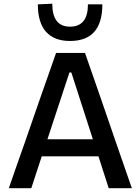

<svg xmlns="http://www.w3.org/2000/svg" viewBox="-20 -992 740 1012"><path d="M26.5 0Q46.5 -57.5 68.5 -121Q90.5 -184.5 111 -241.5L196 -486.5Q219.5 -552.5 238 -605.8Q256.5 -659 275.5 -713H428Q447.5 -657.5 465.8 -604.5Q484 -551.5 507 -486L591.5 -240.5Q612 -181.5 633.5 -119.2Q655 -57 675 0H553Q540 -41 526 -83.8Q512 -126.5 499 -168H200Q186.5 -126 172.2 -83.2Q158 -40.5 145 0ZM346 -610 230 -258H469.5L356 -610ZM349 -776Q266 -776 222.8 -824.2Q179.5 -872.5 179.5 -969L255.5 -972.5Q255.5 -851.5 349 -851.5Q443.5 -851.5 443.5 -969H519.5Q519.5 -776 349 -776Z"/></svg>

Font: Commissioner Medium
Style: Regular
Weight: 500
Designer: Kostas Bartsokas
Foundry: Kostas Bartsokas
Version: Version 1.000; ttfautohint (v1.8.3)